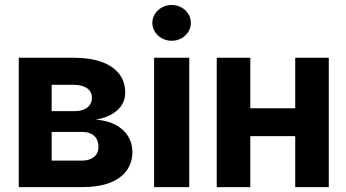

<svg xmlns="http://www.w3.org/2000/svg" viewBox="-20 -767 1420 787"><path d="M56.9 -530.3H282Q347.9 -530.3 395.1 -513.7Q442.4 -497.2 467.8 -465Q493.2 -432.7 493.2 -387.4Q493.2 -344.9 461.7 -315.9Q430.3 -286.9 373 -276.5Q419.6 -273.3 453.2 -255.6Q486.9 -237.9 504.7 -209.2Q522.6 -180.4 522.6 -144.8Q522.6 -99.9 498.8 -67.4Q475.1 -34.9 428.9 -17.4Q382.7 0 316.8 0H56.9ZM383.6 -164.3Q383.6 -183.9 375.8 -197.9Q368.1 -211.8 353 -219Q338 -226.2 316.8 -226.2H191.7V-108.8H316.8Q337.5 -108.8 352.6 -115.9Q367.6 -122.9 375.6 -135.2Q383.6 -147.4 383.6 -164.3ZM356.7 -366.2Q356.7 -391.6 336.9 -405.4Q317 -419.3 282 -419.3H191.7V-311.5H285.3Q307.6 -311.5 323.8 -318.3Q340.1 -325.1 348.4 -337.2Q356.7 -349.4 356.7 -366.2Z M611.6 -530.3H755.8V0H611.6ZM604.4 -673.3Q604.4 -693.3 615.2 -710.2Q626.1 -727 644.2 -736.8Q662.3 -746.6 683.4 -746.6Q705 -746.6 723.1 -736.8Q741.2 -727 751.8 -710.2Q762.3 -693.3 762.3 -673.3Q762.3 -653.7 751.8 -636.6Q741.2 -619.5 723.1 -609.7Q705 -599.9 683.4 -599.9Q662.3 -599.9 644.2 -609.7Q626.1 -619.5 615.2 -636.6Q604.4 -653.7 604.4 -673.3Z M1236.6 -209H959V-323.2H1236.6ZM1006 0H868.4V-530.3H1006ZM1327.7 0H1190.1V-530.3H1327.7Z"/></svg>

Font: Pretendard GOV Variable
Style: Regular
Weight: 400
Designer: Base glyphs from Inter by Rasmus Andersson; Hangul glyphs from Noto Sans CJK(Source Han Sans) by Jang Soo-young and Kang
Foundry: Kil Hyung-jin
Version: Version 1.307;Glyphs 3.2 (3192)